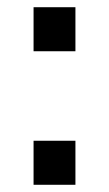

<svg xmlns="http://www.w3.org/2000/svg" viewBox="-20 -512 302 532"><path d="M73 0V-122H189V0ZM73 -370V-492H189V-370Z"/></svg>

Font: SVN-Sora Variable
Style: Regular
Weight: 400
Designer: Jonathan Barnbrook, Julián Moncada
Foundry: Barnbrook Fonts
Version: Version 2.000 - Viet hoa boi STYLEno.1 Fonts